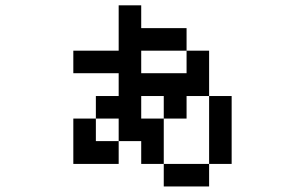

<svg xmlns="http://www.w3.org/2000/svg" viewBox="-20 -546 1040 707"><path d="M500 -276.4H667V-359.4H500ZM250 -276.4V-359.4H417V-526.4H500V-442.4H667V-359.4H750V-192.4H667V-109.4H583V57.6H500V-26.4H417V-109.4H333V-192.4H417V-276.4ZM250 57.6V-109.4H333V-26.4H417V57.6ZM583 57.6H750V140.6H583ZM583 -109.4V-192.4H500V-109.4ZM750 57.6V-192.4H833V57.6Z"/></svg>

Font: KH Dot Kodenmachou 12
Style: Regular
Weight: 400
Designer: Original version for X68000 by Keitarou Hiraki (http://hp.vector.co.jp/authors/VA000874/) / TrueType conversion by Homem
Version: Version 1.00.20150527